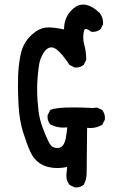

<svg xmlns="http://www.w3.org/2000/svg" viewBox="-20 -822 540 846"><path d="M194.3 -701.2Q219.7 -701.2 262.2 -692.4Q262.2 -740.7 290.5 -772Q316.9 -801.8 345.7 -801.8Q350.1 -801.8 355 -801.3Q387.2 -795.9 418.9 -765.1Q434.1 -746.1 434.1 -722.2Q434.1 -719.2 434.1 -715.3L423.3 -693.8Q409.2 -681.6 389.6 -681.6Q386.7 -681.6 381.8 -682.1Q366.2 -694.3 357.4 -694.3Q354.5 -694.3 353.5 -692.4Q350.6 -689.5 349.1 -681.6Q346.7 -668.9 346.7 -657.2Q346.7 -640.1 351.6 -623.5Q359.9 -593.8 359.9 -559.6V-558.1L349.1 -536.6Q335 -524.4 315.4 -524.4Q312.5 -524.4 308.1 -524.9L286.1 -536.1Q263.2 -571.8 240.2 -594.7Q221.7 -613.3 206.5 -613.3Q186.5 -613.3 169.9 -585.9Q155.8 -561.5 151.9 -535.2Q147.9 -508.3 145.8 -481Q143.6 -453.6 143.6 -429.4Q143.6 -405.3 145.5 -377.4Q147.5 -349.6 149.9 -331.1Q155.3 -293.9 166 -264.6Q182.6 -219.7 195.3 -194.8Q206.5 -171.9 227.1 -170.4Q229.5 -169.9 232.4 -169.9Q248.5 -169.9 256.3 -180.2Q266.6 -192.9 270.5 -216.8Q274.4 -238.8 276.4 -260.7Q268.6 -259.8 258.5 -259.8Q248.5 -259.8 237.3 -261.7Q218.8 -265.1 201.7 -273.9L201.2 -274.9Q189.5 -288.1 189.5 -307.6Q189.5 -310.5 189.9 -314.9L201.2 -336.9L202.6 -337.9Q226.1 -348.6 301.8 -348.6Q339.4 -348.6 389.6 -346.2L408.2 -348.1L430.2 -337.4Q437.5 -327.6 439.9 -318.8Q442.4 -310.1 442.4 -304.4Q442.4 -298.8 441.9 -294.4L430.7 -272.5Q406.2 -257.8 377.4 -257.8Q370.6 -257.8 363.8 -258.8L361.8 -60.5Q361.8 -31.7 349.1 -8.3Q335 3.9 315.4 3.9Q312.5 3.9 308.1 3.4L286.6 -7.3L286.1 -8.3Q272.5 -24.4 272.5 -46.4Q272.5 -50.8 272.9 -55.2L275.9 -86.4Q254.9 -81.5 233.4 -81.5Q146 -81.5 112.8 -154.8Q98.6 -186.5 81.8 -239.7Q64.9 -293 61.5 -363.3Q59.1 -412.6 59.1 -440.7Q59.1 -468.8 59.8 -489Q60.5 -509.3 63.2 -533.7Q65.9 -558.1 70.8 -581.1Q81.1 -628.4 109.4 -658.7Q137.7 -688.5 166.5 -697.3Q177.7 -701.2 194.3 -701.2Z"/></svg>

Font: Bakudai
Style: Medium
Weight: 500
Version: Version 1.48